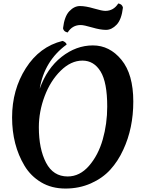

<svg xmlns="http://www.w3.org/2000/svg" viewBox="-20 -1067 842 1112"><path d="M205 -330Q205 -205 246.5 -125Q288 -45 372 -45Q442 -45 495.5 -106.5Q549 -168 575 -259Q601 -350 601 -450Q601 -590 562.5 -653Q524 -716 457.5 -716Q391 -716 331.5 -657.5Q272 -599 238.5 -510Q205 -421 205 -330ZM122 -107Q50 -227 50 -387Q50 -547 129.5 -672Q209 -797 342 -830Q350 -828 357.5 -822Q365 -816 366 -809Q237 -715 210 -553Q252 -671 336.5 -737.5Q421 -804 518 -804Q615 -804 683.5 -720.5Q752 -637 752 -479Q752 -324 694 -200Q664 -134 619 -84.5Q574 -35 506.5 -5Q439 25 359 25Q279 25 218.5 -11Q158 -47 122 -107ZM447 -922Q399 -922 372 -879Q349 -883 345 -903Q353 -972 381.5 -1002Q410 -1032 443 -1032Q476 -1032 523.5 -1018Q571 -1004 590 -1004Q638 -1004 665 -1047Q688 -1043 692 -1023Q684 -954 655.5 -924Q627 -894 594 -894Q561 -894 513.5 -908Q466 -922 447 -922Z"/></svg>

Font: MeriendaOneRegular
Style: Regular
Weight: 400
Designer: Eduardo Rodriguez Tunni
Foundry: Eduardo Rodriguez Tunni
Version: Version 1.001